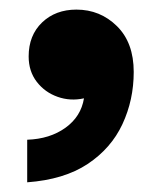

<svg xmlns="http://www.w3.org/2000/svg" viewBox="-20 -198 328 396"><path d="M36.1 178V90.2Q82.9 88.6 115 65.5Q147.1 42.4 153.2 4.8Q125 11 98.8 1.7Q72.5 -7.6 55.8 -29.3Q39.1 -51 39.1 -81.6Q39.1 -125.1 66.8 -151.7Q94.5 -178.2 137.6 -178.2Q186.6 -178.2 221.2 -144.1Q255.8 -110 255.8 -49.6Q255.8 8.1 232.5 58.1Q209.2 108 160.8 140.2Q112.2 172.4 36.1 178Z"/></svg>

Font: Geologica-Sharp
Style: Regular
Weight: 100
Designer: Sindre Bremnes, Frode Helland
Foundry: Monokrom Skriftforlag AS
Version: Version 1.010;gftools[0.9.28]